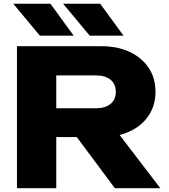

<svg xmlns="http://www.w3.org/2000/svg" viewBox="-20 -994 890 1014"><path d="M213.2 -422.2H486.4Q535.6 -422.2 563.6 -445Q591.6 -467.8 591.6 -509Q591.6 -550.6 563.6 -573.2Q535.6 -595.8 486.4 -595.8H184L277.2 -695V0H69.6V-750H515.2Q600.8 -750 665.1 -719.7Q729.4 -689.4 765.3 -635.6Q801.2 -581.8 801.2 -509Q801.2 -438.2 765.3 -384.1Q729.4 -330 665.1 -300Q600.8 -270 515.2 -270H213.2ZM325.2 -351H558.2L826.8 0H586.6ZM509 -974.4 632.4 -805.6H453.8L313.2 -974.4ZM246.2 -974.4 369.2 -805.6H190.6L50 -974.4Z"/></svg>

Font: Unbounded
Style: Regular
Weight: 400
Designer: Luke Prowse, Jean-Baptiste Morizot, Fátima Lázaro, Florian Runge
Foundry: NaN
Version: Version 1.701;gftools[0.9.28.dev5+ged2979d]